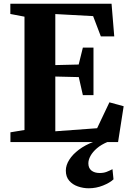

<svg xmlns="http://www.w3.org/2000/svg" viewBox="-20 -763 694 1031"><path d="M111.5 -65V-673.5L35.5 -688V-743H579L593.5 -567.5H521.5L480 -676.5L277 -687.5V-413.5L402.5 -416.5L425 -507.5H482V-252H425L403 -349L277 -352V-58L501.5 -74.5L567.5 -213.5L644 -192.5L614 0H36V-52.5ZM456 248Q427 248 398.5 238.2Q370 228.5 351.8 207.5Q333.5 186.5 333.5 153Q333.5 124 352 94.8Q370.5 65.5 404 40.5Q437.5 15.5 481.5 -1L511.5 -5L558 -1Q523.5 13.5 500.5 33.2Q477.5 53 466 74Q454.5 95 454.5 114Q454.5 139.5 471 152.8Q487.5 166 515.5 166Q536.5 166 552.5 159.8Q568.5 153.5 584 145.5L589.5 200Q570 218.5 533.2 233.2Q496.5 248 456 248Z"/></svg>

Font: Merriweather 48pt ExtraBold
Style: Regular
Weight: 800
Version: Version 2.100